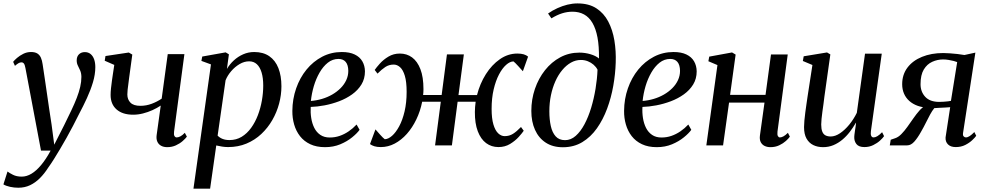

<svg xmlns="http://www.w3.org/2000/svg" viewBox="-67 -851 5772 1124"><path d="M82 -452Q78.5 -471.5 73 -478.8Q67.5 -486 58.5 -486Q49.5 -486 40.8 -480.8Q32 -475.5 20.5 -465.5L10 -489Q17 -498.5 32.8 -512Q48.5 -525.5 69.5 -536Q90.5 -546.5 114.5 -546.5Q138 -546.5 151.8 -537.8Q165.5 -529 172.5 -513Q179.5 -497 182.5 -475Q189 -432.5 195.5 -388.2Q202 -344 208.5 -299.2Q215 -254.5 221.5 -209.8Q228 -165 235 -121.5L250.5 -4L308.5 -118Q332 -166 350.8 -205.2Q369.5 -244.5 382.5 -278.2Q395.5 -312 402.5 -342.2Q409.5 -372.5 409.5 -401.5Q409 -423.5 402.2 -438.5Q395.5 -453.5 388.8 -467Q382 -480.5 382 -497.5Q382 -520 395.2 -533Q408.5 -546 429.5 -546Q449.5 -546 463.2 -534.8Q477 -523.5 484 -503.8Q491 -484 491 -458Q491 -415.5 477.2 -369.5Q463.5 -323.5 442 -276.8Q420.5 -230 396 -184Q379 -149.5 360.5 -114.2Q342 -79 323 -45Q304 -11 285.2 20.5Q266.5 52 249 80Q231.5 108 215.5 130Q193 165.5 166.5 192Q140 218.5 109 233.2Q78 248 40 248Q16 248 -8 242.8Q-32 237.5 -47 228.5L-23 153Q-12.5 161.5 8.8 172.2Q30 183 60 183Q89 183 117.2 166Q145.5 149 173.8 115.2Q202 81.5 229.5 30.5H173Z M707.5 -531.5 688.5 -392Q687 -378 684.5 -360.2Q682 -342.5 680.2 -326.2Q678.5 -310 678.5 -298Q678.5 -268.5 696.8 -250Q715 -231.5 755 -231.5Q789 -231.5 821 -243.5Q853 -255.5 879.5 -273.5L915 -534H1012.5L952 -80.5Q949.5 -62.5 954.5 -54.5Q959.5 -46.5 967 -46.5Q976.5 -46.5 988.5 -52.5Q1000.5 -58.5 1015 -73.5L1027 -51Q1018.5 -39.5 1002 -25Q985.5 -10.5 962.5 0Q939.5 10.5 912 10.5Q891 10.5 876 2.2Q861 -6 854 -21.8Q847 -37.5 850 -60L874 -233Q852.5 -218.5 825.5 -206.2Q798.5 -194 769.8 -186.8Q741 -179.5 713 -179.5Q650.5 -179.5 615.5 -210.2Q580.5 -241 580.5 -295Q580.5 -312 582.8 -334Q585 -356 588.2 -378.2Q591.5 -400.5 594 -418L602 -471L546 -495.5L550.5 -523L687 -543.5Z M1065.5 253.5 1168 -474 1112 -494.5 1117 -520 1254 -544.5 1273 -533 1261.5 -447.5Q1277.5 -475 1302 -497.5Q1326.5 -520 1356.8 -533.2Q1387 -546.5 1421 -546.5Q1474 -546.5 1509.5 -522Q1545 -497.5 1562.8 -452.2Q1580.5 -407 1580.5 -346Q1580.5 -295.5 1567 -244.8Q1553.5 -194 1527.2 -148.2Q1501 -102.5 1463 -66.8Q1425 -31 1376 -10.5Q1327 10 1268.5 10Q1251 10 1233.2 7.2Q1215.5 4.5 1199 0.5L1163 253.5ZM1207 -57Q1219 -44.5 1236.2 -37.8Q1253.5 -31 1276.5 -31Q1316 -31 1347.8 -50.2Q1379.5 -69.5 1403.2 -102.5Q1427 -135.5 1442.8 -177Q1458.5 -218.5 1466.2 -263Q1474 -307.5 1474 -350Q1474 -394.5 1464.5 -426.2Q1455 -458 1436.8 -475Q1418.5 -492 1391.5 -492Q1363 -492 1335.8 -476Q1308.5 -460 1286.8 -434.8Q1265 -409.5 1253.5 -381Z M2038 -91Q2023.5 -70.5 1994.2 -46.8Q1965 -23 1924.8 -6.2Q1884.5 10.5 1836 10.5Q1785.5 10.5 1749 -6.8Q1712.5 -24 1689.2 -54Q1666 -84 1655 -122.2Q1644 -160.5 1644.5 -202Q1645 -271.5 1666.8 -333.8Q1688.5 -396 1727.5 -443.8Q1766.5 -491.5 1819.2 -519Q1872 -546.5 1934 -546.5Q1979.5 -546.5 2009.5 -532Q2039.5 -517.5 2054.2 -492Q2069 -466.5 2069.5 -433.5Q2069.5 -390 2049 -356.5Q2028.5 -323 1994.2 -298.5Q1960 -274 1918.2 -258.2Q1876.5 -242.5 1833 -234.2Q1789.5 -226 1752 -225Q1750 -192 1755 -160Q1760 -128 1773 -102.2Q1786 -76.5 1808.5 -61.2Q1831 -46 1863.5 -46Q1894 -46 1921.5 -55.5Q1949 -65 1974 -82Q1999 -99 2020.5 -122ZM1914.5 -506Q1880 -506 1852.2 -484Q1824.5 -462 1803.8 -426Q1783 -390 1770.2 -346.8Q1757.5 -303.5 1753 -260Q1786 -262.5 1818 -272Q1850 -281.5 1877.8 -297.5Q1905.5 -313.5 1926.8 -334.8Q1948 -356 1960 -381.8Q1972 -407.5 1972 -436.5Q1971.5 -471 1956.8 -488.5Q1942 -506 1914.5 -506Z M2162.5 10Q2140 10 2124.8 5.2Q2109.5 0.5 2099 -7.5L2131 -93.5Q2134 -90.5 2141.2 -82Q2148.5 -73.5 2157.2 -63.8Q2166 -54 2173.8 -46.2Q2181.5 -38.5 2185.5 -36Q2206 -36.5 2228.2 -56Q2250.5 -75.5 2270 -111.8Q2289.5 -148 2301.5 -199Q2313.5 -250 2313.5 -313.5Q2313.5 -372 2303 -407Q2292.5 -442 2275.2 -457.5Q2258 -473 2238 -473Q2210.5 -473 2188.8 -458.8Q2167 -444.5 2143 -420L2126.5 -441.5Q2136 -455.5 2156.5 -478.5Q2177 -501.5 2206.8 -519.5Q2236.5 -537.5 2274 -537.5Q2314.5 -537.5 2345.5 -514.8Q2376.5 -492 2394.2 -446Q2412 -400 2412 -329Q2412 -320.5 2411.5 -311.5Q2411 -302.5 2410 -295H2518.5L2549.5 -532.5H2648.5L2617 -294.5H2725.5Q2742.5 -361.5 2777.2 -416.5Q2812 -471.5 2859.5 -504.5Q2907 -537.5 2961.5 -537.5Q2983.5 -537.5 2998.8 -533Q3014 -528.5 3024.5 -519.5L2994 -434Q2990.5 -437.5 2983.2 -445.8Q2976 -454 2967 -463.8Q2958 -473.5 2950.5 -481.2Q2943 -489 2939 -491.5Q2918 -491 2895.8 -471.2Q2873.5 -451.5 2854.2 -415Q2835 -378.5 2823 -327.5Q2811 -276.5 2811 -213.5Q2811 -157.5 2821.5 -122.2Q2832 -87 2849.5 -70.5Q2867 -54 2887.5 -54Q2914.5 -54 2936 -67.5Q2957.5 -81 2983 -107.5L2999 -85.5Q2990 -72 2969.5 -49.2Q2949 -26.5 2919 -8.2Q2889 10 2851 10Q2810 10 2778.8 -13.2Q2747.5 -36.5 2730 -82.5Q2712.5 -128.5 2713 -195.5Q2713 -209.5 2714.2 -224.2Q2715.5 -239 2717.5 -255.5H2612L2578.5 0H2480L2513.5 -255.5H2404.5Q2393.5 -200 2370.2 -151.8Q2347 -103.5 2314.8 -67.2Q2282.5 -31 2243.8 -10.5Q2205 10 2162.5 10Z M3228 11Q3169 11 3127.8 -16Q3086.5 -43 3065 -91Q3043.5 -139 3043.5 -201.5Q3043.5 -269 3064.5 -330.5Q3085.5 -392 3123.5 -440Q3161.5 -488 3212.8 -515.5Q3264 -543 3324.5 -543Q3358 -543 3389.8 -533.5Q3421.5 -524 3439.5 -508.5Q3440.5 -580 3430.8 -631.8Q3421 -683.5 3401.2 -717Q3381.5 -750.5 3352.2 -766.5Q3323 -782.5 3284.5 -782.5Q3254 -782.5 3224.2 -773.2Q3194.5 -764 3161 -743.5L3141.5 -772Q3167 -790 3196.2 -803.2Q3225.5 -816.5 3255.2 -823.8Q3285 -831 3313.5 -831Q3380 -831 3424 -802.5Q3468 -774 3493.8 -725Q3519.5 -676 3529.8 -613.8Q3540 -551.5 3537.5 -484.5Q3535.5 -418 3523.2 -348.5Q3511 -279 3487.2 -215Q3463.5 -151 3427.5 -100Q3391.5 -49 3342 -19Q3292.5 11 3228 11ZM3241 -30.5Q3275 -30.5 3303.5 -55.8Q3332 -81 3354.8 -123.8Q3377.5 -166.5 3393.8 -220.2Q3410 -274 3419.5 -331.8Q3429 -389.5 3431 -443Q3422.5 -459.5 3407.8 -472.2Q3393 -485 3374 -492.5Q3355 -500 3333.5 -500Q3303 -500 3275.5 -484.5Q3248 -469 3224.8 -441.2Q3201.5 -413.5 3184.5 -375.8Q3167.5 -338 3158.2 -293.2Q3149 -248.5 3149 -199.5Q3149 -151.5 3157.5 -113.2Q3166 -75 3186 -52.8Q3206 -30.5 3241 -30.5Z M3980 -91Q3965.5 -70.5 3936.2 -46.8Q3907 -23 3866.8 -6.2Q3826.5 10.5 3778 10.5Q3727.5 10.5 3691 -6.8Q3654.5 -24 3631.2 -54Q3608 -84 3597 -122.2Q3586 -160.5 3586.5 -202Q3587 -271.5 3608.8 -333.8Q3630.5 -396 3669.5 -443.8Q3708.5 -491.5 3761.2 -519Q3814 -546.5 3876 -546.5Q3921.5 -546.5 3951.5 -532Q3981.5 -517.5 3996.2 -492Q4011 -466.5 4011.5 -433.5Q4011.5 -390 3991 -356.5Q3970.5 -323 3936.2 -298.5Q3902 -274 3860.2 -258.2Q3818.5 -242.5 3775 -234.2Q3731.5 -226 3694 -225Q3692 -192 3697 -160Q3702 -128 3715 -102.2Q3728 -76.5 3750.5 -61.2Q3773 -46 3805.5 -46Q3836 -46 3863.5 -55.5Q3891 -65 3916 -82Q3941 -99 3962.5 -122ZM3856.5 -506Q3822 -506 3794.2 -484Q3766.5 -462 3745.8 -426Q3725 -390 3712.2 -346.8Q3699.5 -303.5 3695 -260Q3728 -262.5 3760 -272Q3792 -281.5 3819.8 -297.5Q3847.5 -313.5 3868.8 -334.8Q3890 -356 3902 -381.8Q3914 -407.5 3914 -436.5Q3913.5 -471 3898.8 -488.5Q3884 -506 3856.5 -506Z M4484.5 -80.5Q4482.5 -62 4487 -54.2Q4491.5 -46.5 4498.5 -46.5Q4507.5 -46.5 4519 -52.5Q4530.5 -58.5 4545.5 -73.5L4557 -51Q4550 -40.5 4534 -26Q4518 -11.5 4495 -0.5Q4472 10.5 4443 10.5Q4424 10.5 4409 3.2Q4394 -4 4386.2 -19.5Q4378.5 -35 4382 -59.5L4408.5 -250.5H4201L4166 0H4068L4133 -470L4080 -492.5L4085 -519.5L4218.5 -544L4239.5 -531.5L4207 -295.5H4414.5L4446.5 -532H4544.5Z M4751.5 10.5Q4719 10.5 4694 -1.8Q4669 -14 4654.5 -39.8Q4640 -65.5 4640 -107Q4640 -122 4642 -145Q4644 -168 4647.5 -194Q4651 -220 4654.5 -244Q4658 -268 4660.5 -285L4689 -470.5L4633 -494L4638 -521.5L4774.5 -544L4794 -532.5L4759 -284Q4757 -264.5 4753.8 -242.2Q4750.5 -220 4747.5 -197.5Q4744.5 -175 4742.5 -155.5Q4740.5 -136 4740.5 -122.5Q4740.5 -96 4746.8 -80.5Q4753 -65 4765.5 -58.5Q4778 -52 4796 -52Q4822.5 -52 4850.8 -71Q4879 -90 4904.8 -121.5Q4930.5 -153 4949 -190.5L4997 -537H5095L5031.5 -83.5Q5029 -65.5 5033.2 -56Q5037.5 -46.5 5047 -46.5Q5057 -46.5 5069.2 -53.8Q5081.5 -61 5097 -77L5108.5 -54Q5101.5 -43.5 5085 -28.2Q5068.5 -13 5045 -1.5Q5021.5 10 4993.5 10Q4960.5 10 4946.8 -7.5Q4933 -25 4934 -50Q4934 -53 4935 -62.5Q4936 -72 4938 -84.5Q4940 -97 4941.8 -109.8Q4943.5 -122.5 4944.5 -132L4943.5 -132.5Q4927.5 -104.5 4907.8 -78.8Q4888 -53 4864 -33Q4840 -13 4811.8 -1.2Q4783.5 10.5 4751.5 10.5Z M5637 -78 5648 -56Q5641.5 -46.5 5625 -30.8Q5608.5 -15 5584 -2.5Q5559.5 10 5528 10Q5498.5 10 5482.8 -5.5Q5467 -21 5468.5 -46.5L5495.5 -223.5Q5484 -222.5 5467 -221.5Q5450 -220.5 5432.5 -219.8Q5415 -219 5402.5 -218Q5390 -202.5 5378 -180.5Q5366 -158.5 5353.5 -133Q5341 -107.5 5326 -81.5Q5306 -45 5286 -22.5Q5266 0 5244 0H5142L5147.5 -33L5172.5 -41.5Q5191.5 -47.5 5209.5 -65.8Q5227.5 -84 5245 -108.5Q5262.5 -133 5280 -158.2Q5297.5 -183.5 5315.5 -203.8Q5333.5 -224 5352.5 -233L5372.5 -220Q5335.5 -221 5306.2 -231.2Q5277 -241.5 5256.5 -259.8Q5236 -278 5225.2 -303Q5214.5 -328 5214.5 -358Q5214.5 -414 5245.2 -455Q5276 -496 5330.5 -518.2Q5385 -540.5 5455 -540.5Q5473 -540.5 5494.5 -538.8Q5516 -537 5538.2 -534.8Q5560.5 -532.5 5579 -529L5643 -543L5571 -73.5Q5568.5 -58.5 5574.5 -52.5Q5580.5 -46.5 5587.5 -46.5Q5597.5 -46.5 5609.8 -54.5Q5622 -62.5 5637 -78ZM5500 -260.5 5536.5 -487.5Q5530 -490.5 5516.5 -494Q5503 -497.5 5486.5 -500.2Q5470 -503 5454 -503Q5421 -503 5390.5 -489.2Q5360 -475.5 5341 -444Q5322 -412.5 5322 -358Q5322 -314 5349.5 -284.2Q5377 -254.5 5431.5 -254.5Q5444 -254.5 5457.8 -255.5Q5471.5 -256.5 5483 -257.8Q5494.5 -259 5500 -260.5Z"/></svg>

Font: Merriweather 72pt
Style: Italic
Weight: 400
Italic angle: -7.8°
Version: Version 2.101